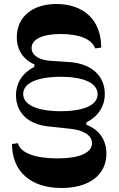

<svg xmlns="http://www.w3.org/2000/svg" viewBox="-20 -728 596 960"><path d="M288 212C424 212 512 148 512 40C512 -28 476 -80 412 -104V-116C468 -144 504 -194 504 -258C504 -350 436 -411 324 -418L232 -424C174 -428 138 -452 138 -488C138 -532 193 -558 284 -558C379 -558 440 -531 456 -486L486 -490C486 -630 397 -708 261 -708C142 -708 64 -643 64 -542C64 -479 96 -430 152 -406V-394C96 -366 60 -316 60 -252C60 -167 118 -107 220 -96L332 -84C400 -77 440 -50 440 -12C440 36 377 64 269 64C154 64 81 36 70 -12L40 -8C40 128 132 212 288 212ZM96 -258C96 -312 165 -344 284 -344C400 -344 468 -312 468 -257C468 -203 400 -172 284 -172C165 -172 96 -204 96 -258Z"/></svg>

Font: Ribes
Style: Bold
Weight: 900
Designer: Luigi Gorlero
Foundry: Collletttivo
Version: Version 2.100;Glyphs 3.1.2 (3151)